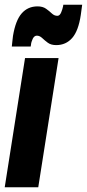

<svg xmlns="http://www.w3.org/2000/svg" viewBox="-40 -793 368 813"><path d="M122 0H-20L66 -547H208ZM10 -596Q11 -608 12.5 -619.5Q14 -631 15 -641Q26 -707 52 -736.5Q78 -766 119 -766Q141 -766 155 -756Q169 -746 179.5 -736Q190 -726 203 -726Q213 -726 219 -740.5Q225 -755 227 -766Q227 -766 227.5 -769Q228 -772 228 -773H308Q305 -748 302 -729Q292 -662 265.5 -632Q239 -602 198 -602Q176 -602 162.5 -612Q149 -622 138.5 -632Q128 -642 116 -642Q105 -642 98.5 -628.5Q92 -615 91 -602Q91 -602 90.5 -599.5Q90 -597 90 -596Z"/></svg>

Font: Georama ExtraCondensed ExtraBold
Style: Italic
Weight: 800
Width: 2
Italic angle: -9°
Designer: Jean-Baptiste Levee
Foundry: Production Type
Version: Version 1.000